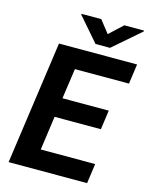

<svg xmlns="http://www.w3.org/2000/svg" viewBox="-132 -987 838 1070"><g transform="rotate(15 287.5 -451.5)"><path d="M404.8 -761.2H321.3L202.1 -898.9L202.6 -903.3H316.4L372.6 -832L449.7 -903.3H563.5L562.5 -897.9ZM178.7 -114.3H492.7L476.6 0H23.9L124 -710.9H574.7L558.6 -596.2H246.6L221.7 -421.4H488.8L473.1 -310.1H206.1Z"/></g></svg>

Font: Robert Sans ExtraBold
Style: Italic
Weight: 800
Italic angle: -8°
Designer: Christian Robertson (extended by Adam Twardoch)
Foundry: Google
Version: Version 12.135;April 2, 2019;FontCreator 11.5.0.2425 64-bit;